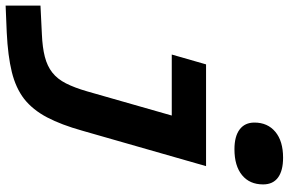

<svg xmlns="http://www.w3.org/2000/svg" viewBox="-221 -599 1027 683"><g transform="rotate(90 292.5 -257.5)"><path d="M607 -680Q607 -632 574 -605Q541 -578 482 -578Q436 -578 411.5 -596.5Q387 -615 387 -649Q387 -696 420 -723.5Q453 -751 512 -751Q558 -751 582.5 -733Q607 -715 607 -680ZM542 -477 416 -37Q395 38 368.5 88.5Q342 139 303 170Q264 200 207 214Q150 228 67 232L-29 236V112L73 107Q120 105 153 96.5Q186 88 209 70Q232 52 247.5 21.5Q263 -9 276 -54L362 -355H145L180 -477Z"/></g></svg>

Font: Intel One Mono
Style: Bold Italic
Weight: 700
Italic angle: -16°
Monospace: yes
Designer: Fred Shallcrass
Foundry: Frere-Jones Type LLC
Version: Version 1.400;hotconv 1.1.0;makeotfexe 2.6.0;FJTRelease1.4